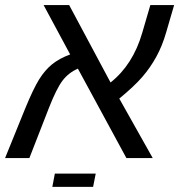

<svg xmlns="http://www.w3.org/2000/svg" viewBox="-38 -619 702 752"><path d="M132.8 -599.1H232.9L395 -295.9Q482.9 -365.7 519 -490.2L550.8 -599.1H644L612.8 -492.2Q597.7 -439.5 574.2 -396.7Q550.8 -354 519.3 -317.6Q487.8 -281.2 429.2 -232.9L560.1 0H457L267.1 -350.1Q230 -334 206.5 -302.7Q183.1 -271.5 153.8 -196.8L77.1 0H-18.1L61 -194.8Q92.3 -271 115 -307.6Q137.7 -344.2 166 -367.2Q194.3 -390.1 236.8 -405.8ZM176.8 61H336.9L326.7 112.8H167Z"/></svg>

Font: Liberation Sans
Style: Italic
Weight: 400
Italic angle: -12°
Designer: Steve Matteson
Foundry: Ascender Corporation
Version: Version 2.1.5